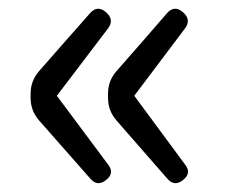

<svg xmlns="http://www.w3.org/2000/svg" viewBox="-20 -501 519 439"><path d="M187 -92 69 -226Q50 -248 50 -277V-287Q50 -316 69 -338L126 -403L186 -471Q203 -490 222.5 -473Q242 -456 227 -436L110 -282L227 -125Q243 -105 222 -89Q203 -74 187 -92ZM363 -92 246 -226Q227 -248 227 -277V-287Q227 -316 246 -338L303 -403L362 -471Q379 -490 398.5 -473Q418 -456 403 -436L287 -282L403 -125Q419 -105 398 -89Q379 -74 363 -92Z"/></svg>

Font: GenSenRounded TW R
Style: Regular
Weight: 400
Version: Version 1.501;PS 1;hotconv 16.6.51;makeotf.lib2.5.65220